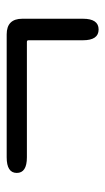

<svg xmlns="http://www.w3.org/2000/svg" viewBox="113 -552 322 589"><g transform="rotate(-90 274.5 -258.0)"><path d="M478 -117Q445 -117 445 -165V-332Q445 -337 440 -337H86Q38 -337 38 -368Q38 -399 86 -399H463Q511 -399 511 -351V-165Q511 -117 478 -117Z"/></g></svg>

Font: Resource Han Rounded JP Normal
Style: Regular
Weight: 350
Designer: Cyano Hao (round all glyphs); Ryoko NISHIZUKA 西塚涼子 (kana, bopomofo & ideographs); Paul D. Hunt (Latin, Greek & Cyrillic)
Foundry: Cyano Hao
Version: 0.990